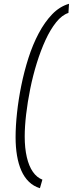

<svg xmlns="http://www.w3.org/2000/svg" viewBox="-20 -770 383 1010"><path d="M62 -48Q62 -106 69.5 -176Q77 -246 92 -320Q107 -394 129.5 -464.5Q152 -535 183.5 -594.5Q215 -654 254.5 -695Q294 -736 343 -750L340 -702Q306 -691 275.5 -653Q245 -615 219.5 -559.5Q194 -504 173.5 -438Q153 -372 139 -302.5Q125 -233 117.5 -168.5Q110 -104 110 -52Q110 9 121 56.5Q132 104 153 134Q174 164 203 175L190 220Q157 210 132.5 186.5Q108 163 92.5 128Q77 93 69.5 48.5Q62 4 62 -48Z"/></svg>

Font: Georama ExtraCondensed Thin Light
Style: Italic
Weight: 300
Italic angle: -9°
Version: Version 1.001